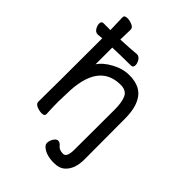

<svg xmlns="http://www.w3.org/2000/svg" viewBox="-254 -820 1095 1095"><g transform="rotate(45 294.0 -272.5)"><path d="M285 114Q285 96 296.5 78Q308 60 322 60Q336 60 349.5 77Q363 94 394 94Q423 94 423 31L424 -293Q424 -351 409 -384Q394 -417 348 -417Q169 -417 166 -162L164 -97Q164 -59 167 1Q167 17 144 17Q125 17 104.5 8.5Q84 0 84 -17Q86 -115 86 -530L52 -527Q35 -527 24.5 -544Q14 -561 14 -577Q14 -596 31 -596H86L83 -697Q83 -713 107 -713Q125 -713 145.5 -704.5Q166 -696 166 -679L164 -598Q238 -601 290 -606Q307 -606 318 -589Q329 -572 329 -556Q329 -536 312 -536Q244 -536 164 -533V-398Q186 -433 238.5 -462Q291 -491 344 -491Q440 -491 475 -425Q502 -378 502 -297L503 30Q503 108 462 145Q438 168 392 168Q346 168 315.5 151.5Q285 135 285 114Z"/></g></svg>

Font: LXGW WenKai Lite
Style: Bold
Weight: 700
Designer: LXGW / Fontworks Inc.
Foundry: LXGW / Fontworks Inc.
Version: Version 1.330;April 28, 2024